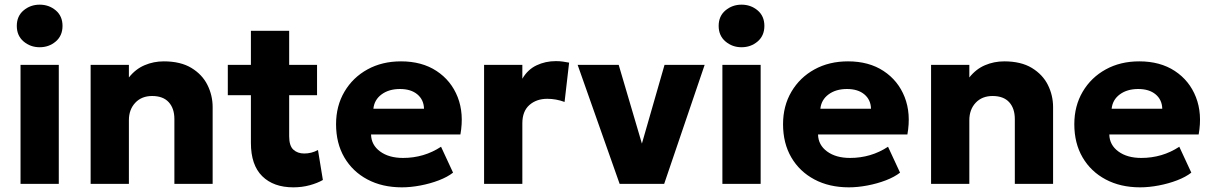

<svg xmlns="http://www.w3.org/2000/svg" viewBox="-20 -788 5192 823"><path d="M68 0V-510H232V0ZM150 -585.5Q110.5 -585.5 81.2 -610.2Q52 -635 52 -677Q52 -719 81.2 -743.5Q110.5 -768 150 -768Q190 -768 219 -743.5Q248 -719 248 -677Q248 -635 219 -610.2Q190 -585.5 150 -585.5Z M368.5 0V-510H532.5V-456Q561 -492 599.8 -508.5Q638.5 -525 682 -525Q754 -525 800.5 -496.8Q847 -468.5 869.2 -423.8Q891.5 -379 891.5 -329V0H727.5V-277.5Q727.5 -323.5 703.2 -350Q679 -376.5 632 -376.5Q587 -376.5 559.8 -347.5Q532.5 -318.5 532.5 -272.5V0Z M1237.5 15Q1152.5 15 1104 -32.8Q1055.5 -80.5 1055.5 -175.5V-380H956.5V-510H1055.5V-656H1219.5V-510H1339V-380H1219.5V-204Q1219.5 -163 1237.5 -146.5Q1255.5 -130 1284 -130Q1315.5 -130 1343 -145L1364 -16.5Q1340.5 -3 1307.5 6Q1274.5 15 1237.5 15Z M1702.5 15Q1618.5 15 1555 -18.8Q1491.5 -52.5 1456 -113.2Q1420.5 -174 1420.5 -255.5Q1420.5 -334 1456.5 -395Q1492.5 -456 1555.2 -490.5Q1618 -525 1699 -525Q1788.5 -525 1851.2 -483.8Q1914 -442.5 1941.8 -371.8Q1969.5 -301 1953.5 -211.5H1570.5Q1571.5 -166.5 1609.2 -138.8Q1647 -111 1707.5 -111Q1797.5 -111 1870.5 -159L1922 -48Q1898.5 -29.5 1861.5 -15.2Q1824.5 -1 1782.5 7Q1740.5 15 1702.5 15ZM1580.5 -322H1797.5Q1796.5 -360.5 1769 -383.5Q1741.5 -406.5 1694.5 -406.5Q1647 -406.5 1615.8 -383.5Q1584.5 -360.5 1580.5 -322Z M2055 0V-510H2219V-450.5Q2242 -490 2280 -508Q2318 -526 2362.5 -526Q2379.5 -526 2392.8 -524Q2406 -522 2419.5 -519.5L2400 -351Q2363.5 -364.5 2326 -364.5Q2279.5 -364.5 2249.2 -337.8Q2219 -311 2219 -259.5V0Z M2636 0 2456 -510H2632L2731.5 -172.5L2828.5 -510H3000.5L2827 0Z M3076.5 0V-510H3240.5V0ZM3158.5 -585.5Q3119 -585.5 3089.8 -610.2Q3060.5 -635 3060.5 -677Q3060.5 -719 3089.8 -743.5Q3119 -768 3158.5 -768Q3198.5 -768 3227.5 -743.5Q3256.5 -719 3256.5 -677Q3256.5 -635 3227.5 -610.2Q3198.5 -585.5 3158.5 -585.5Z M3618.5 15Q3534.5 15 3471 -18.8Q3407.5 -52.5 3372 -113.2Q3336.5 -174 3336.5 -255.5Q3336.5 -334 3372.5 -395Q3408.5 -456 3471.2 -490.5Q3534 -525 3615 -525Q3704.5 -525 3767.2 -483.8Q3830 -442.5 3857.8 -371.8Q3885.5 -301 3869.5 -211.5H3486.5Q3487.5 -166.5 3525.2 -138.8Q3563 -111 3623.5 -111Q3713.5 -111 3786.5 -159L3838 -48Q3814.5 -29.5 3777.5 -15.2Q3740.5 -1 3698.5 7Q3656.5 15 3618.5 15ZM3496.5 -322H3713.5Q3712.5 -360.5 3685 -383.5Q3657.5 -406.5 3610.5 -406.5Q3563 -406.5 3531.8 -383.5Q3500.5 -360.5 3496.5 -322Z M3971 0V-510H4135V-456Q4163.5 -492 4202.2 -508.5Q4241 -525 4284.5 -525Q4356.5 -525 4403 -496.8Q4449.5 -468.5 4471.8 -423.8Q4494 -379 4494 -329V0H4330V-277.5Q4330 -323.5 4305.8 -350Q4281.5 -376.5 4234.5 -376.5Q4189.5 -376.5 4162.2 -347.5Q4135 -318.5 4135 -272.5V0Z M4867 15Q4783 15 4719.5 -18.8Q4656 -52.5 4620.5 -113.2Q4585 -174 4585 -255.5Q4585 -334 4621 -395Q4657 -456 4719.8 -490.5Q4782.5 -525 4863.5 -525Q4953 -525 5015.8 -483.8Q5078.5 -442.5 5106.2 -371.8Q5134 -301 5118 -211.5H4735Q4736 -166.5 4773.8 -138.8Q4811.5 -111 4872 -111Q4962 -111 5035 -159L5086.5 -48Q5063 -29.5 5026 -15.2Q4989 -1 4947 7Q4905 15 4867 15ZM4745 -322H4962Q4961 -360.5 4933.5 -383.5Q4906 -406.5 4859 -406.5Q4811.5 -406.5 4780.2 -383.5Q4749 -360.5 4745 -322Z"/></svg>

Font: Geologica
Style: Bold
Weight: 700
Designer: Sindre Bremnes, Frode Helland
Foundry: Monokrom Skriftforlag AS
Version: Version 1.010; ttfautohint (v1.8.4.7-5d5b);gftools[0.9.28]